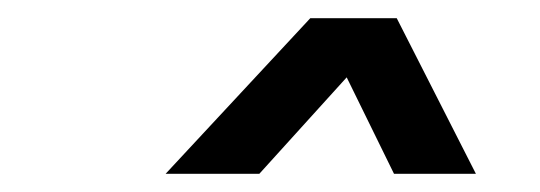

<svg xmlns="http://www.w3.org/2000/svg" viewBox="-20 -760 593 211"><path d="M162 -569 321 -740H416L503 -569H413L361 -675L265 -569Z"/></svg>

Font: Be Vietnam Pro Medium
Style: Italic
Weight: 500
Italic angle: -12°
Designer: Lam Bao, Tony Le, Vietanh Nguyen
Foundry: Yellow Type Foundry
Version: Version 1.002; ttfautohint (v1.8.3)